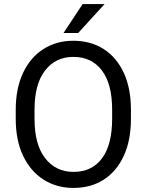

<svg xmlns="http://www.w3.org/2000/svg" viewBox="-20 -923 728 953"><path d="M629.9 -377.9V-333Q629.9 -226.6 594.5 -149.7Q559.1 -72.8 495.1 -31.5Q431.2 9.8 344.7 9.8Q260.7 9.8 196 -31.5Q131.3 -72.8 94.7 -149.7Q58.1 -226.6 58.1 -333V-377.9Q58.1 -484.4 94.5 -561.3Q130.9 -638.2 195.3 -679.4Q259.8 -720.7 343.8 -720.7Q430.2 -720.7 494.6 -679.4Q559.1 -638.2 594.5 -561.3Q629.9 -484.4 629.9 -377.9ZM536.6 -333V-378.9Q536.6 -505.9 485.8 -573.2Q435.1 -640.6 343.8 -640.6Q256.3 -640.6 203.9 -573.2Q151.4 -505.9 151.4 -378.9V-333Q151.4 -205.1 204.3 -137.5Q257.3 -69.8 344.7 -69.8Q436.5 -69.8 486.6 -137.5Q536.6 -205.1 536.6 -333ZM295.4 -759.3 390.1 -902.8H499L368.2 -759.3Z"/></svg>

Font: Vazirmatn RD UI
Style: Regular
Weight: 400
Designer: Saber Rastikerdar
Foundry: Saber Rastikerdar
Version: Version 33.003